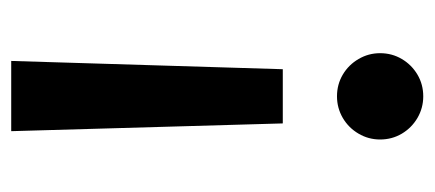

<svg xmlns="http://www.w3.org/2000/svg" viewBox="-234 -526 768 339"><g transform="rotate(-90 149.5 -356.0)"><path d="M87.9 -719.7H211.9L197.3 -240.2H101.6ZM73.2 -68.4Q73.2 -88.9 83.5 -106.4Q93.8 -124 111.3 -134.3Q128.9 -144.5 149.4 -144.5Q170.4 -144.5 187.7 -134.3Q205.1 -124 215.3 -106.4Q225.6 -88.9 225.6 -68.4Q225.6 -47.4 215.3 -30Q205.1 -12.7 187.7 -2.4Q170.4 7.8 149.4 7.8Q128.9 7.8 111.3 -2.4Q93.8 -12.7 83.5 -30Q73.2 -47.4 73.2 -68.4Z"/></g></svg>

Font: Reddit Sans Vanilla SemiBold
Style: Regular
Weight: 600
Designer: Stephen Hutchings
Foundry: Reddit
Version: Version 1.013